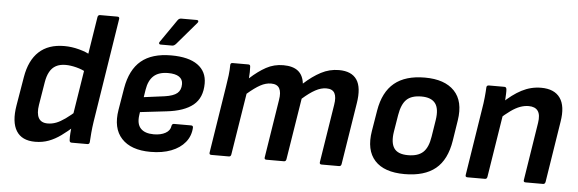

<svg xmlns="http://www.w3.org/2000/svg" viewBox="-47 -851 3047 1012"><g transform="rotate(5 1476.5 -345.0)"><path d="M163.8 12Q93.4 12 64.3 -35Q35.1 -81.9 49.8 -170.3L75.4 -322.6Q90.4 -412.1 140.1 -458.1Q189.7 -504.1 274.1 -504.1Q313 -504.1 352.7 -493.4Q392.3 -482.8 413.7 -468.8L402.6 -375Q378 -389.6 346.6 -397.6Q315.3 -405.6 289.7 -405.6Q259.1 -405.6 238.4 -394.3Q217.6 -383 205.2 -360.4Q192.7 -337.9 187.4 -304.6L167.5 -183.6Q160.2 -138.4 173.4 -114.1Q186.7 -89.9 221.3 -89.9Q244.2 -89.9 266 -98.2Q287.7 -106.5 314.1 -125.3Q340.6 -144 374.7 -174.9L364.8 -88.3Q331.5 -58.4 300.1 -35.6Q268.6 -12.7 235.7 -0.4Q202.9 12 163.8 12ZM356.5 0Q350.8 0 347.9 -3Q345.1 -6 344.8 -12.4Q343.8 -27.7 345.3 -49.2Q346.7 -70.6 348.7 -87.3L350 -139.8L434.3 -671.3Q435.3 -677 438.5 -680Q441.6 -683 446.7 -683H538.6Q551 -683 549 -671.3L462 -119.1Q457.6 -90.1 455 -60.6Q452.3 -31.1 451.6 -13Q451.3 0 439.9 0Z M774.4 12Q670.9 12 621 -42.1Q571.1 -96.1 587.5 -194.3L606.8 -310Q623.8 -409 680.9 -456.6Q738 -504.1 839.4 -504.1Q931.6 -504.1 979.7 -469.7Q1027.8 -435.4 1027.8 -372.1Q1027.8 -296 980.4 -257.3Q933.1 -218.7 840.5 -208.3L701.1 -192L698.8 -175.5Q692.1 -128.6 714.2 -105.2Q736.3 -81.7 783.4 -81.7Q820.7 -81.7 845.3 -95.5Q869.9 -109.3 872.8 -133.2Q874.8 -145.6 885.2 -145.6H975.7Q987.1 -145.6 986.4 -133.9Q983.7 -89.4 956.8 -56.7Q930 -24 883.4 -6Q836.9 12 774.4 12ZM714.1 -272.2 823.4 -286.5Q869.6 -293.1 889.3 -309.7Q909.1 -326.3 909.1 -358.2Q909.1 -383.5 889.4 -396.7Q869.6 -410 831.4 -410Q781.6 -410 754.8 -385.6Q728.1 -361.2 720.4 -312.3ZM778.3 -556Q772.3 -556 770.3 -560.2Q768.3 -564.4 772.3 -570L855.3 -690.1Q862.7 -701.8 874.7 -701.8H957.1Q963.8 -701.8 965.5 -697.1Q967.1 -692.4 962.4 -687.1L860.3 -567.7Q850 -556 839.9 -556Z M1095.5 0Q1083.4 0 1085.4 -11.7L1141.4 -367Q1146.4 -396.1 1150 -425.9Q1153.5 -455.7 1153.5 -480.4Q1153.5 -492.1 1165.2 -492.1H1248Q1253.6 -492.1 1256.2 -489.6Q1258.7 -487.1 1259 -481Q1259.7 -467.1 1259.5 -451.7Q1259.3 -436.4 1257.7 -419.4Q1300.9 -459 1342.2 -481.5Q1383.5 -504.1 1432.9 -504.1Q1483.6 -504.1 1510.9 -482.3Q1538.2 -460.5 1543.3 -416.5Q1588.1 -457.4 1632.6 -480.7Q1677.1 -504.1 1727.1 -504.1Q1793.8 -504.1 1821.6 -463.3Q1849.5 -422.4 1835.5 -337.1L1783.8 -11.7Q1781.8 0 1771.4 0H1678.8Q1666.8 0 1668.8 -12.4L1717.4 -319.2Q1724.4 -360.3 1713 -381.3Q1701.5 -402.2 1669.3 -402.2Q1641.4 -402.2 1611.2 -385.8Q1581 -369.4 1543.9 -336.6L1492 -11.7Q1491 -6.7 1488.3 -3.3Q1485.6 0 1479.6 0H1387Q1375 0 1377 -11.7L1425.6 -319.2Q1432.6 -360.3 1420.8 -381.3Q1409 -402.2 1376.7 -402.2Q1348.9 -402.2 1320.2 -386.6Q1291.5 -371 1252.4 -337.3L1200.4 -11.7Q1199.4 -6.7 1196.8 -3.3Q1194.1 0 1188.1 0Z M2118.5 12Q2010.3 12 1960.6 -42.7Q1910.8 -97.4 1927.5 -199.1L1945.8 -309.6Q1962.4 -408.3 2020.7 -456.2Q2078.9 -504.1 2181.7 -504.1Q2286.6 -504.1 2338.1 -450.4Q2389.7 -396.6 2373.7 -294.3L2356.7 -185.8Q2340.7 -83.8 2282.1 -35.9Q2223.6 12 2118.5 12ZM2128.2 -88.9Q2180.7 -88.9 2207.7 -114Q2234.8 -139 2243.7 -197.2L2257.7 -285.3Q2267.3 -346.4 2245.8 -374.8Q2224.2 -403.2 2172.3 -403.2Q2119.9 -403.2 2093.8 -378.1Q2067.7 -353 2058.1 -295.2L2043.5 -206.1Q2034.2 -147.3 2054.1 -118.1Q2074 -88.9 2128.2 -88.9Z M2758 0Q2746 0 2748 -11.7L2796.3 -317.8Q2803.2 -361 2788.6 -381.6Q2774 -402.2 2739.8 -402.2Q2717.6 -402.2 2694.6 -393.9Q2671.7 -385.6 2645.6 -367Q2619.6 -348.4 2585.7 -317.9L2595 -404.4Q2645.4 -453.4 2694.2 -478.8Q2743 -504.1 2797 -504.1Q2866.7 -504.1 2897.3 -461.1Q2928 -418.1 2914 -334.1L2863 -11.7Q2860.6 0 2850.6 0ZM2450.5 0Q2438.4 0 2440.4 -11.7L2496.4 -367Q2501.4 -395.4 2504.6 -427.2Q2507.8 -459 2508.5 -479.7Q2508.5 -492.1 2521.5 -492.1H2602.3Q2608 -492.1 2610.8 -489.6Q2613.7 -487.1 2614.7 -480.4Q2615.7 -471.7 2615 -456.4Q2614.3 -441.1 2613.5 -424.6Q2612.7 -408.2 2610.7 -394.9L2610.7 -360.2L2555.4 -11.7Q2554.4 -6.7 2551.8 -3.3Q2549.1 0 2543.1 0Z"/></g></svg>

Font: Sofia Sans Hairline
Style: Italic
Weight: 1
Italic angle: -9°
Designer: Botio Nikoltchev, Ani Petrova
Foundry: lettersoup
Version: Version 4.102